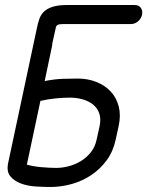

<svg xmlns="http://www.w3.org/2000/svg" viewBox="-20 -745 587 765"><path d="M441 -189Q431 -142 405.5 -107Q380 -72 344.5 -48Q309 -24 266.5 -12Q224 0 181 0Q154 0 122 -2Q90 -4 63 -14Q36 -24 20.5 -43.5Q5 -63 13 -98L127 -633Q131 -653 137 -670Q143 -687 155.5 -699Q168 -711 190 -718Q212 -725 247 -725H516Q533 -725 541 -714Q549 -703 546 -686Q542 -670 529.5 -659.5Q517 -649 500 -649H231Q214 -649 208.5 -645Q203 -641 202 -633L188 -570Q189 -569 187 -560L158 -422Q198 -430 232 -431Q266 -432 290 -432Q330 -432 364 -418.5Q398 -405 421 -380.5Q444 -356 453 -321Q462 -286 453 -244ZM377 -243Q383 -273 375 -294.5Q367 -316 349.5 -329.5Q332 -343 308 -349.5Q284 -356 259 -356Q233 -356 202 -353Q171 -350 141 -343L87 -89Q111 -82 144.5 -79Q178 -76 204 -76Q229 -76 255 -83Q281 -90 303.5 -104Q326 -118 342.5 -139Q359 -160 365 -189Z"/></svg>

Font: VDS Compensated
Style: Light Italic
Weight: 300
Italic angle: -12°
Designer: artmaker
Foundry: artmaker
Version: Version 1.000 2012 initial release